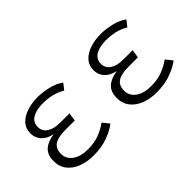

<svg xmlns="http://www.w3.org/2000/svg" viewBox="-45 -907 1290 1290"><g transform="rotate(-45 600.0 -262.0)"><path d="M382.5 -246.5H295Q223 -246.5 190.8 -224.5Q158.5 -202.5 158.5 -153.5Q158.5 -105.5 199 -76Q239.5 -46.5 309 -46.5Q369.5 -46.5 416.2 -64.2Q463 -82 500 -109.5L537.5 -62.5Q502.5 -34 442.5 -12Q382.5 10 306.5 10Q245 10 195.8 -9Q146.5 -28 117.8 -64.5Q89 -101 89 -153.5Q89 -214 123.2 -243.8Q157.5 -273.5 218 -281.5Q165.5 -292.5 138 -322.8Q110.5 -353 110.5 -395Q110.5 -442 138.8 -472.8Q167 -503.5 213.8 -519Q260.5 -534.5 316.5 -534.5Q362.5 -534.5 416.5 -522Q470.5 -509.5 508.5 -481.5L474.5 -438.5Q438.5 -461 396.8 -470.5Q355 -480 314.5 -480Q249.5 -480 212.8 -458Q176 -436 176 -390Q176 -351 210 -328.2Q244 -305.5 300.5 -305.5H392Z M982.5 -246.5H895Q823 -246.5 790.8 -224.5Q758.5 -202.5 758.5 -153.5Q758.5 -105.5 799 -76Q839.5 -46.5 909 -46.5Q969.5 -46.5 1016.2 -64.2Q1063 -82 1100 -109.5L1137.5 -62.5Q1102.5 -34 1042.5 -12Q982.5 10 906.5 10Q845 10 795.8 -9Q746.5 -28 717.8 -64.5Q689 -101 689 -153.5Q689 -214 723.2 -243.8Q757.5 -273.5 818 -281.5Q765.5 -292.5 738 -322.8Q710.5 -353 710.5 -395Q710.5 -442 738.8 -472.8Q767 -503.5 813.8 -519Q860.5 -534.5 916.5 -534.5Q962.5 -534.5 1016.5 -522Q1070.5 -509.5 1108.5 -481.5L1074.5 -438.5Q1038.5 -461 996.8 -470.5Q955 -480 914.5 -480Q849.5 -480 812.8 -458Q776 -436 776 -390Q776 -351 810 -328.2Q844 -305.5 900.5 -305.5H992Z"/></g></svg>

Font: Fira Code Light Light
Style: Regular
Weight: 300
Monospace: yes
Version: Version 5.002